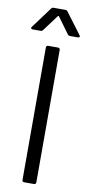

<svg xmlns="http://www.w3.org/2000/svg" viewBox="-103 -932 448 970"><g transform="rotate(10 121.0 -447.0)"><path d="M4 -768H44C49 -768 54 -769 57 -774L118 -856C119 -858 123 -858 124 -856L184 -774C187 -769 192 -768 197 -768H237C245 -768 248 -774 243 -780L162 -888C159 -893 154 -894 149 -894H91C86 -894 81 -893 78 -888L-2 -780C-7 -774 -4 -768 4 -768ZM96 0H147C153 0 157 -4 157 -10V-690C157 -696 153 -700 147 -700H96C90 -700 86 -696 86 -690V-10C86 -4 90 0 96 0Z"/></g></svg>

Font: Elastic
Style: elastic
Weight: 400
Designer: Jeremy Tribby
Foundry: Tribby Type
Version: Version 1.422;hotconv 1.0.109;makeotfexe 2.5.65596